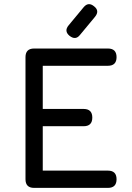

<svg xmlns="http://www.w3.org/2000/svg" viewBox="-20 -914 643 934"><path d="M318 -740C337.5 -724.5 354.5 -725.5 369 -744C369 -744 442 -832 442 -832C442 -832 442 -832 442 -832C458 -851.5 456.5 -868.5 438 -883C438 -883 438 -883 438 -883C419.5 -898.5 402.5 -897.5 387 -879C387 -879 314 -791 314 -791C314 -791 314 -791 314 -791C298.5 -772.5 299.5 -755.5 318 -740C318 -740 318 -740 318 -740ZM505 0C505 0 505 0 505 0C533 0 547 -14 547 -42C547 -42 547 -42 547 -42C547 -70 533 -84 505 -84C505 -84 188 -84 188 -84C188 -84 188 -300 188 -300C188 -300 387 -300 387 -300C387 -300 387 -300 387 -300C415 -300 429 -314 429 -342C429 -342 429 -342 429 -342C429 -370 415 -384 387 -384C387 -384 188 -384 188 -384C188 -384 188 -594 188 -594C188 -594 505 -594 505 -594C505 -594 505 -594 505 -594C533 -594 547 -608 547 -636C547 -636 547 -636 547 -636C547 -664 533 -678 505 -678C505 -678 146 -678 146 -678C146 -678 146 -678 146 -678C118 -678 104 -664 104 -636C104 -636 104 -42 104 -42C104 -42 104 -42 104 -42C104 -14 118 0 146 0C146 0 505 0 505 0Z"/></svg>

Font: Jura-Fortis-Bold
Style: Bold
Weight: 500
Designer: Daniel Johnson, Alexei Vanyashin, Mirko Velimirovic
Foundry: Daniel Johnson
Version: ""